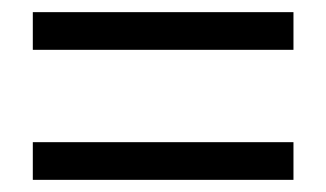

<svg xmlns="http://www.w3.org/2000/svg" viewBox="-20 -488 537 316"><path d="M34 -192V-254H463V-192ZM34 -406V-468H463V-406Z"/></svg>

Font: RibengUni
Style: Regular
Weight: 400
Designer: (1) Dr. Andrew Glass (Senior Program Manager at Microsoft Corporation)
(2) Bivuti Chakma (Chakma Font Designer & Keyboar
Foundry: Bivuti Chakma
Version: Version 2.2022; Updated on: 03 June 2022; Friday